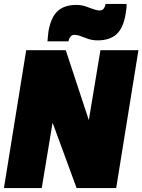

<svg xmlns="http://www.w3.org/2000/svg" viewBox="-22 -955 723 975"><path d="M-2 0 111 -700H312L429 -345L488 -700H681L568 0H367L245 -332L190 0ZM219 -745Q220 -759 221.5 -771.5Q223 -784 224 -795Q236 -866 270 -898Q304 -930 366 -930Q390 -930 411.5 -923Q433 -916 451 -909Q469 -902 485 -902Q497 -902 504 -910.5Q511 -919 513 -930Q513 -930 513.5 -932.5Q514 -935 514 -935H621Q621 -921 619.5 -908.5Q618 -896 616 -885Q605 -814 570.5 -782Q536 -750 474 -750Q448 -750 427.5 -757Q407 -764 389 -771Q371 -778 355 -778Q344 -778 336.5 -769.5Q329 -761 327 -750Q327 -750 326.5 -747.5Q326 -745 326 -745Z"/></svg>

Font: Georama Black
Style: Italic
Weight: 900
Italic angle: -9°
Designer: Jean-Baptiste Levee
Foundry: Production Type
Version: Version 1.000